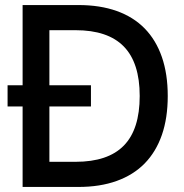

<svg xmlns="http://www.w3.org/2000/svg" viewBox="-20 -740 730 760"><path d="M10 -402.5H69.5V-720H290.5Q376 -720 442 -696.5Q508 -673 552.8 -627.2Q597.5 -581.5 620.8 -514.2Q644 -447 644 -360Q644 -273 620.8 -206Q597.5 -139 552.8 -93.2Q508 -47.5 442 -23.8Q376 0 290.5 0H69.5V-318.5H10ZM175.5 -402.5H340V-318.5H175.5V-99.5H279Q407.5 -99.5 470.2 -163.8Q533 -228 533 -360Q533 -491.5 470 -556Q407 -620.5 279 -620.5H175.5Z"/></svg>

Font: Vela Sans SemBd
Style: Regular
Weight: 600
Designer: Principal design: Mikhail Sharanda - project Manrope.
Design modification: Ravid Balaliev
Foundry: Mikhail Sharanda
Version: Version 1.001